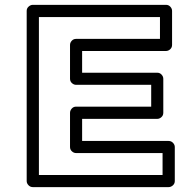

<svg xmlns="http://www.w3.org/2000/svg" viewBox="-20 -745 739 790"><path d="M89.8 0V-700.2Q89.8 -710.9 97.9 -718Q106 -725.1 115.2 -725.1H663.1Q673.8 -725.1 680.9 -717.3Q688 -709.5 688 -700.2V-560.1Q688 -549.3 680.2 -542.2Q672.4 -535.2 663.1 -535.2H317.9V-445.8H627Q637.7 -445.8 644.8 -438Q651.9 -430.2 651.9 -420.9V-280.8Q651.9 -270 644 -262.9Q636.2 -255.9 627 -255.9H317.9V-165H673.8Q684.6 -165 691.9 -157.2Q699.2 -149.4 699.2 -140.1V0Q699.2 10.7 691.2 17.8Q683.1 24.9 673.8 24.9H115.2Q104.5 24.9 97.2 17.1Q89.8 9.3 89.8 0ZM140.1 -24.9H648.9V-115.2H293Q283.7 -115.2 275.9 -122.3Q268.1 -129.4 268.1 -140.1V-280.8Q268.1 -290 275.1 -298.1Q282.2 -306.2 293 -306.2H602.1V-396H293Q283.7 -396 275.9 -403.1Q268.1 -410.2 268.1 -420.9V-560.1Q268.1 -569.3 275.1 -577.1Q282.2 -585 293 -585H638.2V-674.8H140.1Z"/></svg>

Font: Trueno Bold Outline
Style: Regular
Weight: 700
Width: 6
Designer: Julieta Ulanovsky
Foundry: Julieta Ulanovsky
Version: Version 3.001b | FøM Fix